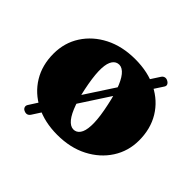

<svg xmlns="http://www.w3.org/2000/svg" viewBox="-144 -695 902 902"><g transform="rotate(45 307.0 -244.0)"><path d="M120 43Q110.5 39 107.5 30.2Q104.5 21.5 110 13L203.5 -133L215.5 -138.5L377.5 -387L377 -397L459 -523.5Q464.5 -532 473.2 -534.5Q482 -537 491.5 -532Q501.5 -527 505 -519.2Q508.5 -511.5 503 -503L410.5 -361L402.5 -360.5L244.5 -117.5L243.5 -105.5L153.5 34Q141 52.5 120 43ZM315.5 -497Q400.5 -497 464 -464.8Q527.5 -432.5 562.8 -374.5Q598 -316.5 598 -239.5Q598 -168.5 561 -111Q524 -53.5 458.8 -19.8Q393.5 14 307.5 14Q222.5 14 159 -18.8Q95.5 -51.5 60.2 -109.5Q25 -167.5 25 -243.5Q25 -316 62 -373.2Q99 -430.5 164.2 -463.8Q229.5 -497 315.5 -497ZM352 -58.5Q371 -63 381 -85Q391 -107 390 -149Q389 -191 375 -255.5Q362 -317.5 345.8 -356.5Q329.5 -395.5 310.5 -412.5Q291.5 -429.5 271 -424.5Q252 -420 242 -398Q232 -376 233.2 -334.2Q234.5 -292.5 248 -227.5Q261 -166 277.5 -126.8Q294 -87.5 312.8 -70.8Q331.5 -54 352 -58.5Z"/></g></svg>

Font: Fraunces
Style: Regular
Weight: 900
Version: Version 1.000;[b76b70a41]